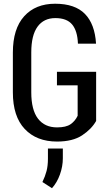

<svg xmlns="http://www.w3.org/2000/svg" viewBox="-20 -741 589 1019"><path d="M490.2 -99.1Q465.8 -55.7 415.8 -22.7Q365.7 10.3 282.7 10.3Q174.3 10.3 111.3 -56.4Q48.3 -123 48.3 -251V-461.9Q48.3 -588.4 108.4 -654.8Q168.5 -721.2 272.5 -721.2Q377.9 -721.2 430.7 -667.2Q483.4 -613.3 489.7 -509.3H393.6Q391.1 -577.1 362.8 -611.1Q334.5 -645 273.9 -645Q212.4 -645 179.2 -599.4Q146 -553.7 146 -462.9V-251Q146 -157.7 181.6 -111.3Q217.3 -64.9 282.7 -64.9Q330.6 -64.9 354.7 -81.8Q378.9 -98.6 392.1 -126.5V-288.1H282.2V-359.9H490.2ZM313.5 98.6Q313.5 142.1 298.1 185.1Q282.7 228 255.9 257.8L205.1 225.1Q219.7 194.8 227.1 166.5Q234.4 138.2 234.4 101.6V47.4H313.5Z"/></svg>

Font: Franco
Style: Regular
Weight: 400
Designer: Google
Version: Version 1.200311; 2013